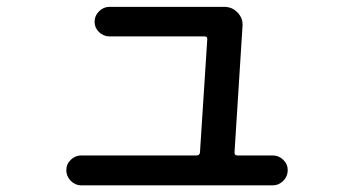

<svg xmlns="http://www.w3.org/2000/svg" viewBox="-20 -564 1040 564"><path d="M218.8 -19.5Q201.2 -19.5 188 -32.7Q174.8 -45.9 174.8 -64Q174.8 -82 188 -94.7Q201.2 -107.4 218.8 -107.4H557.6Q566.4 -107.4 567.4 -116.2Q571.3 -172.9 588.9 -449.2Q588.9 -457 581.1 -457H301.8Q284.2 -457 271 -469.7Q257.8 -482.4 257.8 -500Q257.8 -517.6 271 -530.8Q284.2 -543.9 301.8 -543.9H638.7Q662.1 -543.9 678.2 -526.9Q694.3 -509.8 692.4 -487.3L668.9 -116.2Q668.9 -107.4 676.8 -107.4H781.2Q798.8 -107.4 812 -94.7Q825.2 -82 825.2 -64Q825.2 -45.9 812 -32.7Q798.8 -19.5 781.2 -19.5Z"/></svg>

Font: Rounded Mgen+ 2p medium
Style: Regular
Weight: 500
Designer: [Source Han Sans]
Ryoko NISHIZUKA  (kana & ideographs); Paul D. Hunt (Latin, Greek & Cyrillic); Wenlong ZHANG  (bopomofo
Version: Version 1.059.20150602